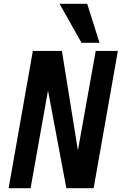

<svg xmlns="http://www.w3.org/2000/svg" viewBox="-20 -994 642 1014"><path d="M153.5 -725H307L376 -295.5L391.5 -199.5L485.5 -725H602.5L474.5 0H330.5L233.5 -516L141.5 0H25.5ZM294.5 -974H440.5L505.5 -768H410.5Z"/></svg>

Font: JuliaMono SemiBold
Style: Italic
Weight: 600
Italic angle: -9°
Monospace: yes
Designer: cormullion
Foundry: corm
Version: Version 0.056; ttfautohint (v1.8.4)